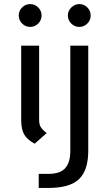

<svg xmlns="http://www.w3.org/2000/svg" viewBox="-20 -694 527 942"><path d="M72 -618Q72 -641 88.5 -657.5Q105 -674 128 -674Q151 -674 167.5 -657.5Q184 -641 184 -618Q184 -595 167.5 -578.5Q151 -562 128 -562Q105 -562 88.5 -578.5Q72 -595 72 -618ZM84 -105V-470H172V-105Q172 -84 180 -70.5Q188 -57 209 -41L150 11Q113 -9 98.5 -34.5Q84 -60 84 -105ZM313 -618Q313 -641 330 -657.5Q347 -674 369 -674Q392 -674 408.5 -657.5Q425 -641 425 -618Q425 -595 408.5 -578.5Q392 -562 369 -562Q346 -562 329.5 -578.5Q313 -595 313 -618ZM170 159H219Q274 159 299.5 131.5Q325 104 325 45V-470H413V45Q413 142 367.5 185Q322 228 219 228H170Z"/></svg>

Font: KoHo Medium
Style: Regular
Weight: 500
Version: Version 1.000; ttfautohint (v1.6)